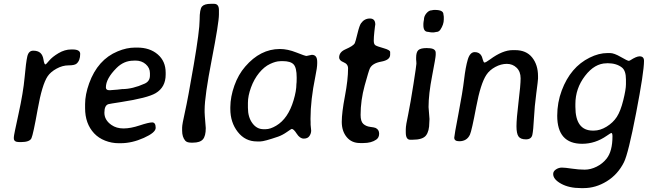

<svg xmlns="http://www.w3.org/2000/svg" viewBox="-20 -740 3399 996"><path d="M215.8 -405.8Q218.8 -405.8 234.9 -425.3Q251 -444.8 283.4 -464.1Q315.9 -483.4 349.1 -483.4H356.4Q396 -483.4 396 -460.4Q396 -425.8 377 -409.7Q366.7 -400.9 335.4 -400.9Q304.2 -400.9 273.2 -383.8Q242.2 -366.7 227.1 -344.2Q198.2 -301.3 175.3 -172.1Q152.3 -43 143.1 -22.9Q133.8 -2.9 88.4 -2.9H80.1Q51.8 -2.9 51.8 -22V-28.8Q51.8 -38.6 76.2 -149.4Q100.6 -260.3 107.7 -338.6Q114.7 -417 121.6 -447Q128.4 -477.1 152.3 -477.1Q176.3 -477.1 189.2 -465.6Q202.1 -454.1 205.8 -429.9Q209.5 -405.8 215.8 -405.8Z M682.6 -425.8H675.8L672.4 -425.3Q622.6 -425.3 584.5 -387.2Q529.3 -332 529.3 -286.6Q529.3 -272 546.9 -272H552.7L556.2 -272.5L587.9 -274.9Q606.9 -277.8 613.3 -277.8Q668 -277.8 730.5 -306.2Q757.8 -318.4 757.8 -348.1V-360.4Q757.8 -387.7 736.3 -406.7Q714.8 -425.8 682.6 -425.8ZM606 2.9H595.2Q559.1 2.9 525.1 -10.5Q491.2 -23.9 468.3 -48.3Q421.4 -98.6 421.4 -178.7V-199.7Q421.4 -249 442.4 -307.6Q486.8 -430.7 590.3 -473.6Q636.7 -493.2 681.2 -493.2H691.9Q757.3 -493.2 798.3 -457.8Q839.4 -422.4 839.4 -363.3V-353Q839.4 -287.6 787.6 -256.8Q746.1 -231.9 606.9 -210.4Q549.3 -201.7 542.5 -199.7Q521.5 -193.4 521.5 -155.3Q521.5 -117.2 558.1 -91.8Q584 -73.7 620.8 -73.7Q657.7 -73.7 704.6 -89.4Q751.5 -105 769.5 -105Q787.6 -105 787.6 -76.7Q787.6 -52.2 726.1 -24.7Q664.6 2.9 606 2.9Z M1073.7 -720.2H1090.3Q1115.7 -720.2 1115.7 -688V-664.6Q1115.7 -622.6 1078.6 -431.6Q1041.5 -240.7 1041.5 -170.4V-157.2Q1042.5 -144.5 1042.5 -137.7L1047.4 -75.7Q1047.4 -34.2 1032.5 -17.1Q1017.6 0 980.5 0H972.2Q949.7 0 940.9 -10.3Q924.8 -29.3 924.8 -62V-78.1Q924.8 -94.7 939.7 -160.4Q954.6 -226.1 985.1 -404.3Q1015.6 -582.5 1015.6 -637.7Q1015.6 -692.9 1028.1 -706.5Q1040.5 -720.2 1073.7 -720.2Z M1266.1 -206.5V-181.2Q1266.1 -132.3 1289.1 -101.1Q1312 -69.8 1346.7 -69.8H1356.4Q1356.9 -69.8 1357.9 -69.8Q1382.3 -69.8 1412.6 -87.9Q1474.6 -124.5 1502.9 -219.7Q1517.6 -268.6 1517.6 -303.7L1518.6 -314L1519 -333.5V-338.4Q1519 -388.7 1503.2 -405.8Q1487.3 -422.9 1447.3 -422.9H1437L1432.1 -422.4Q1411.1 -422.4 1380.9 -408.2Q1350.6 -394 1324.2 -361.8Q1297.9 -329.6 1282 -286.1Q1266.1 -242.7 1266.1 -206.5ZM1625.5 -419.4V-411.1Q1625.5 -389.2 1615.7 -342.3Q1590.8 -220.7 1590.8 -125Q1590.8 -123 1590.8 -121.1L1591.3 -106.4V-93.3L1594.2 -62.5Q1594.2 -47.9 1585.2 -34.4Q1576.2 -21 1555.9 -21Q1535.6 -21 1519.5 -46.1Q1503.4 -71.3 1493.2 -71.3Q1491.2 -71.3 1468.3 -55.2Q1445.3 -39.1 1422.9 -31.2Q1350.6 -6.3 1330.6 -6.3H1312.5Q1252 -6.3 1213.4 -55.7Q1174.8 -105 1174.8 -175.3V-184.6Q1175.3 -238.3 1195.8 -295.9Q1216.3 -353.5 1252 -394.5Q1330.6 -485.8 1431.6 -485.8H1432.6Q1472.2 -485.8 1517.3 -467.8Q1562.5 -449.7 1569.8 -449.7L1597.7 -455.6Q1625.5 -455.6 1625.5 -419.4Z M2003.9 -470.2V-456.1Q2003.9 -428.7 1958 -420.4Q1912.1 -412.1 1898.9 -385.7Q1893.1 -374 1871.8 -296.6Q1850.6 -219.2 1850.6 -144Q1850.6 -109.9 1864.7 -97.2Q1878.9 -84.5 1900.6 -81.8Q1922.4 -79.1 1928.7 -76.2Q1946.8 -67.4 1946.8 -46.6Q1946.8 -25.9 1931.6 -15.6Q1906.2 2 1865.7 2H1847.7Q1803.7 2 1778.3 -29.1Q1752.9 -60.1 1752.9 -107.7Q1752.9 -155.3 1769.3 -241.2Q1785.6 -327.1 1785.6 -385.3Q1785.6 -407.7 1762.5 -417Q1739.3 -426.3 1739.3 -441.9Q1739.3 -469.7 1771.5 -483.9Q1813 -502 1820.3 -515.6Q1823.7 -522 1834.2 -565.2Q1844.7 -608.4 1853 -619.6Q1870.6 -644 1898.7 -644Q1926.8 -644 1926.8 -612.8L1925.3 -603.5L1921.9 -574.7Q1918.9 -546.9 1918.9 -528.8Q1918.9 -510.7 1927.5 -505.1Q1936 -499.5 1970 -490Q2003.9 -480.5 2003.9 -470.2Z M2282.2 -639.2Q2282.2 -612.8 2264.6 -586.4Q2256.3 -574.2 2243.2 -574.2L2230 -571.8H2220.7L2211.4 -572.8L2200.7 -574.7Q2176.3 -574.7 2176.3 -608.9V-616.7L2177.2 -626.5L2179.2 -638.2Q2179.2 -655.8 2192.1 -671.1Q2205.1 -686.5 2219.2 -686.5Q2222.2 -687.5 2224.1 -687.5L2231 -688.5H2236.3Q2280.3 -688.5 2280.3 -665.5Q2281.2 -661.6 2281.2 -660.2L2282.2 -652.8ZM2119.6 -15.1H2107.9Q2085 -15.1 2085 -53.2V-69.8Q2085 -89.8 2097.7 -147.5Q2109.4 -205.1 2125 -304.7Q2140.1 -401.4 2140.1 -409.7L2139.6 -420.9L2138.7 -430.7V-440.9Q2138.7 -469.2 2150.1 -480Q2161.6 -490.7 2194.3 -490.7L2199.7 -490.2Q2240.2 -490.2 2240.2 -466.3V-455.1Q2240.2 -442.4 2221.7 -346.9Q2203.1 -251.5 2203.1 -184.6L2208 -122.6L2207 -104Q2207 -59.6 2189.9 -37.4Q2172.9 -15.1 2119.6 -15.1Z M2771 -332Q2771 -323.7 2762 -255.6Q2752.9 -187.5 2749.8 -125.5Q2746.6 -63.5 2741.5 -40.3Q2736.3 -17.1 2708.3 -17.1Q2680.2 -17.1 2669.7 -32.2Q2659.2 -47.4 2659.2 -85.4Q2659.2 -123.5 2669.9 -211.2Q2680.7 -298.8 2680.7 -333.7Q2680.7 -368.7 2659.9 -388.7Q2639.2 -408.7 2609.1 -408.7Q2579.1 -408.7 2549.3 -392.6Q2519.5 -376.5 2503.4 -352.1Q2473.1 -307.1 2450.2 -184.8Q2427.2 -62.5 2418 -42Q2402.3 -7.3 2362.3 -7.3Q2336.4 -7.3 2336.4 -25.9Q2336.4 -36.1 2358.2 -149.7Q2379.9 -263.2 2387.5 -327.4Q2395 -391.6 2406.5 -430.7Q2418 -469.7 2442.6 -469.7Q2467.3 -469.7 2478 -449.7Q2480.5 -445.3 2484.6 -430.4Q2488.8 -415.5 2493.2 -415.5Q2500 -415.5 2522.5 -432.1Q2587.4 -480 2639.6 -480H2651.9Q2710 -480 2740.5 -441.9Q2771 -403.8 2771 -344.7Z M3227.1 -302.7V-328.1Q3227.1 -373 3206.5 -389.6Q3178.2 -412.1 3131.3 -412.1L3126.5 -411.6Q3064.9 -411.6 3014.9 -346.4Q2964.8 -281.2 2964.8 -200.2V-186Q2964.8 -62.5 3055.7 -62.5H3060.5Q3093.3 -62.5 3126.7 -83Q3160.2 -103.5 3179.7 -133.5Q3199.2 -163.6 3213.1 -219.7Q3227.1 -275.9 3227.1 -302.7ZM3000 5.9Q2870.6 5.9 2870.6 -139.6Q2870.6 -208 2894 -270.5Q2939.5 -392.1 3038.6 -440.9Q3086.4 -464.8 3131.3 -464.8H3144.5Q3165.5 -464.8 3200.2 -444.6Q3234.9 -424.3 3242.7 -424.3L3249.5 -427.2Q3281.2 -447.8 3297.9 -447.8Q3320.8 -447.8 3320.8 -424.3Q3320.8 -366.2 3280 -154.8Q3239.3 56.6 3216.8 101.6Q3185.1 165 3127.7 200.4Q3070.3 235.8 3007.8 235.8H2993.2Q2932.1 235.8 2890.9 213.1Q2849.6 190.4 2849.6 162.6Q2849.6 148.4 2864 138.9Q2878.4 129.4 2894.8 129.4Q2911.1 129.4 2946.8 134.8Q2982.4 140.1 3013.2 140.1Q3043.9 140.1 3075.2 124.5Q3106.4 108.9 3127 82.5Q3157.2 43.9 3157.2 -32.7Q3157.2 -50.3 3150.9 -50.3Q3148.9 -50.3 3127.4 -35.6Q3067.9 5.9 3000 5.9Z"/></svg>

Font: Averia Sans Libre
Style: Italic
Weight: 400
Italic angle: -7.90001°
Version: Version 1.002